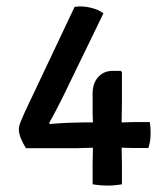

<svg xmlns="http://www.w3.org/2000/svg" viewBox="-20 -572 522 596"><path d="M60.5 -112Q51.5 -126.5 45 -142Q38.5 -157.5 38.5 -170.5Q38.5 -180.5 44.2 -194.5Q50 -208.5 56.5 -223L211.5 -550.5Q233 -554.5 259.8 -548.5Q286.5 -542.5 301 -530.5L194.5 -311Q182.5 -285.5 165 -251Q147.5 -216.5 132.5 -190L134.5 -187Q160.5 -189.5 192 -190.8Q223.5 -192 237.5 -192H268.5Q268 -199.5 267.8 -209.5Q267.5 -219.5 267.5 -224V-281.5Q267.5 -314 285 -333Q302.5 -352 329.5 -352H355L358.5 -348V-249Q358.5 -237.5 358 -220.5Q357.5 -203.5 357.5 -192Q365.5 -192 376.8 -192.5Q388 -193 396 -193H445Q446.5 -183.5 447 -175.2Q447.5 -167 447.5 -158.5Q447.5 -147 446 -135.8Q444.5 -124.5 440.5 -112.5H394Q386.5 -112.5 376 -113Q365.5 -113.5 357.5 -113.5Q357.5 -102 358 -89Q358.5 -76 358.5 -64.5V0Q337.5 4 314 4Q302 4 290.2 3Q278.5 2 267.5 0V-64.5Q267.5 -76 268 -89Q268.5 -102 268.5 -113.5Q257.5 -113.5 244.2 -112.8Q231 -112 219 -112Z"/></svg>

Font: Signika Negative SC
Style: Regular
Weight: 400
Designer: Anna Giedryś
Foundry: Anna Giedryś
Version: Version 2.000; ttfautohint (v1.8.3) -l 8 -r 50 -G 200 -x 9 -